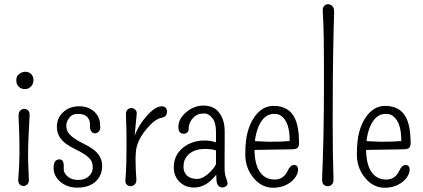

<svg xmlns="http://www.w3.org/2000/svg" viewBox="-20 -883 2016 915"><path d="M136.7 -517.6Q140.1 -509.8 139.4 -498.8Q138.7 -487.8 134.3 -480Q129.9 -472.2 124 -467.3Q112.8 -458.5 101.1 -458.5Q89.4 -458.5 82.5 -461.2Q75.7 -463.9 70.3 -468.8Q57.6 -480.5 57.6 -499.5Q57.6 -518.6 67.4 -526.9Q83.5 -541 99.6 -541Q126 -541 136.7 -517.6ZM110.4 -4.9Q102.1 3.4 92.3 3.4Q82.5 3.4 74 -3.9Q65.4 -11.2 67.4 -33.7Q72.8 -95.7 72.8 -159.2Q72.8 -222.7 71 -262Q69.3 -301.3 68.6 -321.3Q67.9 -341.3 70.3 -347.2Q72.8 -353 77.1 -356.4Q85.4 -364.3 95.7 -364.3Q106 -364.3 113.8 -356.9Q121.6 -349.6 121.1 -334Q118.7 -283.2 116.2 -233.9Q113.8 -184.6 113.8 -145Q113.8 -105.5 116.2 -63.2Q118.7 -21 116.5 -14.9Q114.3 -8.8 110.4 -4.9Z M263.7 -123.5Q286.1 -123.5 283.7 -83Q281.7 -59.1 302.2 -42Q321.8 -25.4 352.8 -25.4Q383.8 -25.4 402.8 -42.5Q421.9 -59.6 421.9 -85.2Q421.9 -110.8 409.2 -125.2Q396.5 -139.6 377.4 -151.1Q358.4 -162.6 336.4 -173.1Q314.5 -183.6 295.4 -197.3Q251 -230 251 -277.8Q251 -319.3 279.3 -346.7Q309.6 -376.5 357.9 -376.5Q399.4 -376.5 427.2 -352.5Q457 -327.1 457 -286.6Q460 -266.6 451.7 -257.1Q443.4 -247.6 432.4 -247.6Q421.4 -247.6 414.8 -257.3Q408.2 -267.1 408.9 -280.3Q409.7 -293.5 407.5 -303.5Q405.3 -313.5 398.9 -321.8Q384.8 -340.3 353 -340.3Q327.6 -340.3 315.9 -328.1Q295.9 -307.1 295.9 -284.2Q295.9 -261.2 308.6 -246.3Q321.3 -231.4 340.3 -219.5Q359.4 -207.5 381.3 -196.8Q403.3 -186 422.4 -172.4Q466.8 -140.6 466.8 -92.8Q466.8 -46.9 436.5 -18.6Q404.8 11.2 348.1 11.2Q299.3 11.2 266.6 -17.6Q232.9 -46.4 235.8 -89.8Q237.8 -123.5 263.7 -123.5Z M775.9 -352.1Q775.9 -325.7 749.5 -321.8Q717.3 -315.4 676.8 -266.6Q633.3 -213.9 627.9 -162.6Q626 -140.1 626 -121.6Q626 -77.1 629.9 -28.3Q630.9 -12.2 621.8 -3.9Q612.8 4.4 602.3 4.4Q591.8 4.4 584 -3.2Q576.2 -10.7 577.6 -26.1Q579.1 -41.5 580.1 -61.8Q581.1 -82 582 -104.5Q583 -142.6 583 -189.5Q583 -268.6 581.1 -306.9Q579.1 -345.2 581.5 -351.1Q584 -356.9 587.9 -360.4Q596.2 -368.2 606.2 -368.2Q616.2 -368.2 624.3 -360.8Q632.3 -353.5 631.6 -342Q630.9 -330.6 629.6 -319.6Q628.4 -308.6 627 -292.5Q624 -266.6 621.6 -237.3Q641.6 -287.6 678.7 -330.1Q720.2 -376.5 751 -376.5Q764.2 -376.5 770 -369.1Q775.9 -361.8 775.9 -352.1Z M1009.3 -100.1Q1008.8 -127 1009.3 -166Q988.3 -173.3 956.1 -173.3Q912.6 -173.3 884.8 -152.3Q871.1 -141.6 862.8 -126.2Q854.5 -110.8 854.5 -86.7Q854.5 -62.5 871.1 -46.4Q887.7 -30.3 919.9 -30.3Q952.1 -30.3 991.7 -74.2Q1002.9 -86.4 1009.3 -100.1ZM1040.5 10.3Q1011.2 10.3 1011.2 -34.2Q1011.2 -37.1 1010.7 -50.8Q1006.3 -45.4 1001 -39.1Q957 10.7 905.3 10.7Q863.8 10.7 836.4 -15.6Q808.1 -43 808.1 -85.4Q808.1 -144.5 854 -180.7Q874.5 -196.8 900.1 -205.1Q925.8 -213.4 957.5 -213.4Q983.9 -213.4 1009.3 -204.6V-256.3Q1009.3 -299.3 991.5 -320.8Q973.6 -342.3 954.6 -342.3Q935.5 -342.3 923.6 -337.4Q911.6 -332.5 902.3 -323.2Q881.8 -303.2 878.9 -273.4Q880.4 -257.8 872.6 -251.7Q864.7 -245.6 855.5 -245.6Q829.1 -245.6 830.1 -280.8Q831.1 -317.4 867.2 -348.1Q904.3 -379.9 950.2 -379.9Q1018.6 -379.9 1042.5 -312Q1050.8 -287.6 1050.8 -258.3V-208L1050.3 -126V-82.5Q1050.3 -53.2 1057.4 -35.2Q1064.5 -17.1 1064.5 -9.5Q1064.5 -2 1057.1 4.2Q1049.8 10.3 1040.5 10.3Z M1360.4 -210.9Q1361.3 -295.9 1324.7 -327.1Q1310.1 -340.3 1289.1 -340.3Q1268.1 -340.3 1254.4 -332.5Q1240.7 -324.7 1230.2 -311.5Q1219.7 -298.3 1212.6 -281.5Q1205.6 -264.6 1201.2 -247.1Q1196.8 -228.5 1194.8 -210.4L1261.7 -207.5Q1327.1 -207.5 1360.4 -210.9ZM1192.9 -168.5Q1193.8 -101.1 1217.3 -65.4Q1242.7 -27.3 1289.1 -27.3Q1331.5 -27.3 1351.1 -69.3Q1363.3 -96.7 1381.3 -96.7Q1389.6 -96.7 1395.3 -91.3Q1400.9 -85.9 1400.4 -72.5Q1399.9 -59.1 1390.9 -43.5Q1381.8 -27.8 1365.7 -15.6Q1330.6 11.7 1281.2 11.7Q1228 11.7 1189.5 -33.7Q1148.9 -81.5 1148.9 -147.5Q1148.9 -213.4 1160.4 -254.6Q1171.9 -295.9 1190.9 -323.2Q1228 -378.4 1283.7 -378.4Q1355 -378.4 1383.8 -322.3Q1403.8 -283.2 1405.3 -207.5Q1405.8 -186 1398.4 -178.7Q1391.1 -171.4 1368.7 -171.4Z M1569.3 -28.3Q1569.8 -12.2 1561.8 -3.9Q1553.7 4.4 1542.5 4.4Q1531.2 4.4 1522.5 -3.2Q1513.7 -10.7 1515.1 -37.6Q1516.6 -64.5 1518.3 -118.4Q1520 -172.4 1521.5 -235.4Q1523.9 -374 1523.9 -467.5Q1523.9 -561 1523.7 -607.9Q1523.4 -654.8 1522.9 -694.3Q1522 -768.6 1518.1 -830.1Q1517.1 -845.7 1524.4 -854.2Q1531.7 -862.8 1543 -862.8Q1554.2 -862.8 1563.7 -854.2Q1573.2 -845.7 1572.3 -820.3Q1571.3 -794.9 1570.1 -746.6Q1568.8 -698.2 1567.9 -638.7Q1566.9 -579.1 1566.2 -509.8Q1565.4 -440.4 1565.4 -295.9Q1565.4 -151.4 1569.3 -28.3Z M1892.1 -210.9Q1893.1 -295.9 1856.4 -327.1Q1841.8 -340.3 1820.8 -340.3Q1799.8 -340.3 1786.1 -332.5Q1772.5 -324.7 1762 -311.5Q1751.5 -298.3 1744.4 -281.5Q1737.3 -264.6 1732.9 -247.1Q1728.5 -228.5 1726.6 -210.4L1793.5 -207.5Q1858.9 -207.5 1892.1 -210.9ZM1724.6 -168.5Q1725.6 -101.1 1749 -65.4Q1774.4 -27.3 1820.8 -27.3Q1863.3 -27.3 1882.8 -69.3Q1895 -96.7 1913.1 -96.7Q1921.4 -96.7 1927 -91.3Q1932.6 -85.9 1932.1 -72.5Q1931.6 -59.1 1922.6 -43.5Q1913.6 -27.8 1897.5 -15.6Q1862.3 11.7 1813 11.7Q1759.8 11.7 1721.2 -33.7Q1680.7 -81.5 1680.7 -147.5Q1680.7 -213.4 1692.1 -254.6Q1703.6 -295.9 1722.7 -323.2Q1759.8 -378.4 1815.4 -378.4Q1886.7 -378.4 1915.5 -322.3Q1935.5 -283.2 1937 -207.5Q1937.5 -186 1930.2 -178.7Q1922.9 -171.4 1900.4 -171.4Z"/></svg>

Font: Pompiere
Style: Regular
Weight: 400
Designer: Karolina Lach
Foundry: Sorkin Type Co.
Version: Version 1.002